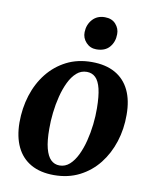

<svg xmlns="http://www.w3.org/2000/svg" viewBox="-88 -846 744 927"><g transform="rotate(10 284.0 -383.0)"><path d="M326.5 -556.5Q394.5 -556.5 441 -530.5Q487.5 -504.5 511.5 -455Q535.5 -405.5 535.5 -334.5Q536 -265 516 -202.5Q496 -140 457.8 -91.5Q419.5 -43 364.5 -15Q309.5 13 240 13Q173 13 126.8 -13.2Q80.5 -39.5 56.8 -89Q33 -138.5 32.5 -208.5Q32.5 -279 52.2 -341.8Q72 -404.5 110.2 -452.8Q148.5 -501 203 -528.8Q257.5 -556.5 326.5 -556.5ZM311 -505.5Q282.5 -505.5 261 -486.5Q239.5 -467.5 224 -435.5Q208.5 -403.5 198.5 -364Q188.5 -324.5 183.8 -282.8Q179 -241 179.5 -203.5Q179.5 -144.5 189 -108Q198.5 -71.5 216 -54.5Q233.5 -37.5 258.5 -37.5Q286.5 -37.5 307.8 -56.8Q329 -76 344.5 -108Q360 -140 370 -179.5Q380 -219 384.8 -260.8Q389.5 -302.5 389 -340.5Q388.5 -399.5 379.8 -435.8Q371 -472 353.8 -488.8Q336.5 -505.5 311 -505.5ZM336 -620.5Q306 -620.5 285.8 -642.2Q265.5 -664 266.5 -693Q267.5 -729.5 290.2 -755Q313 -780.5 351 -780.5Q385.5 -780.5 404.5 -759Q423.5 -737.5 423 -710Q423 -672.5 401 -646.5Q379 -620.5 336 -620.5Z"/></g></svg>

Font: Merriweather 48pt
Style: Bold Italic
Weight: 700
Italic angle: -7.8°
Version: Version 2.101